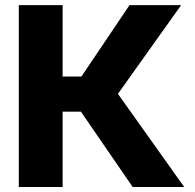

<svg xmlns="http://www.w3.org/2000/svg" viewBox="-20 -748 781 768"><path d="M55.2 0V-727.5H230.5V-441.9H305.7L498 -727.5H704.6L451.7 -372.6L716.8 0H510.7L303.7 -301.3H230.5V0Z"/></svg>

Font: Inter Extra Bold
Style: Regular
Weight: 800
Designer: Rasmus Andersson
Foundry: rsms
Version: Version 4.000;git-3c8e0fc